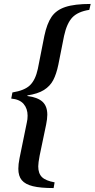

<svg xmlns="http://www.w3.org/2000/svg" viewBox="-20 -812 480 974"><path d="M73 44Q73 21 79 -9L116 -190Q120 -206 120 -225Q120 -261 100 -284.5Q80 -308 37 -312L43 -343Q105 -353 132.5 -380Q160 -407 172 -463L205 -630Q218 -692 241.5 -726.5Q265 -761 311.5 -776.5Q358 -792 440 -792L433 -762Q375 -753 347 -723.5Q319 -694 305 -630L276 -484Q266 -436 250 -405.5Q234 -375 203 -355.5Q172 -336 119 -328V-325Q172 -318 196 -295.5Q220 -273 220 -230Q220 -209 214 -180L181 -22Q174 15 174 32Q174 68 193 86.5Q212 105 257 113L252 142Q185 142 146.5 132.5Q108 123 90.5 102Q73 81 73 44Z"/></svg>

Font: Taviraj SemiBold
Style: Italic
Weight: 600
Italic angle: -12°
Designer: Katatrad Team
Foundry: CadsonDemak
Version: Version 1.001